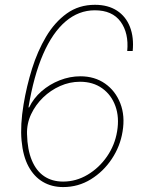

<svg xmlns="http://www.w3.org/2000/svg" viewBox="-20 -757 599 787"><path d="M238.8 9.8Q191.9 9.8 155.8 -11.5Q119.6 -32.7 96.9 -74.7Q74.2 -116.7 68.4 -180.4Q62.5 -244.1 76.7 -329.6Q88.9 -403.3 111.3 -475.3Q133.8 -547.4 168.9 -606.7Q204.1 -666 253.7 -701.7Q303.2 -737.3 369.1 -737.3Q422.9 -737.3 459.5 -713.4Q496.1 -689.5 512.7 -646.7Q529.3 -604 523.9 -547.9H501.5Q508.3 -621.1 474.4 -668Q440.4 -714.8 368.7 -714.8Q302.7 -714.8 249 -669.2Q195.3 -623.5 156.7 -534.9Q118.2 -446.3 96.7 -316.9H99.6Q117.2 -354 150.1 -382.8Q183.1 -411.6 224.9 -428Q266.6 -444.3 309.6 -444.3Q367.7 -444.3 410.4 -414.6Q453.1 -384.8 473.1 -333.5Q493.2 -282.2 482.4 -217.8Q472.7 -157.2 438.2 -105.5Q403.8 -53.7 352.3 -22Q300.8 9.8 238.8 9.8ZM238.8 -12.7Q292 -12.7 339.1 -40.8Q386.2 -68.8 418.5 -115.5Q450.7 -162.1 460 -218.3Q469.7 -275.9 453.1 -322Q436.5 -368.2 398.9 -395Q361.3 -421.9 308.1 -421.9Q265.6 -421.9 226.6 -404.5Q187.5 -387.2 156.5 -357.2Q125.5 -327.1 107.4 -288.6Q89.4 -250 90.8 -207Q92.3 -143.6 110.4 -100.1Q128.4 -56.6 160.9 -34.7Q193.4 -12.7 238.8 -12.7Z"/></svg>

Font: Inter 16pt Thin
Style: Italic
Weight: 250
Italic angle: -9.3988°
Version: Version 4.001;git-66647c0bb